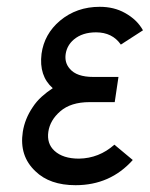

<svg xmlns="http://www.w3.org/2000/svg" viewBox="-20 -532 440 564"><path d="M328 -306H254Q205 -306 185 -330Q169 -348 173 -374Q177 -399 197 -416Q222 -437 262 -437Q310 -437 335 -401L400 -443Q391 -459 378 -471.5Q365 -484 347 -494Q315 -512 273 -512Q205 -512 156 -471Q110 -432 102 -374Q94 -309 135 -273Q118 -262 102.5 -248Q87 -234 76 -217Q53 -183 47 -145Q36 -74 84 -29Q126 12 202 12Q304 12 370 -62L316 -107Q271 -67 212 -66Q165 -66 140 -89Q117 -110 122 -145Q127 -179 157 -205Q188 -232 243 -232H317Z"/></svg>

Font: Unageo
Style: Regular-Italic
Weight: 400
Designer: Richard Sepsi
Foundry: Richard Sepsi
Version: Version 2.000